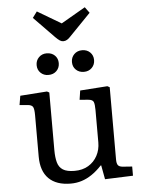

<svg xmlns="http://www.w3.org/2000/svg" viewBox="-64 -1040 831 1105"><g transform="rotate(-5 351.5 -488.0)"><path d="M300 14Q217 14 173 -29.5Q129 -73 129 -157V-396Q129 -432 122 -444Q115 -456 92 -458L45 -462L54 -515L209 -526L222 -519V-186Q222 -144 230 -115Q238 -86 261 -71.5Q284 -57 328 -57Q374 -57 407.5 -77Q441 -97 459.5 -131.5Q478 -166 478 -208V-396Q478 -428 472.5 -442Q467 -456 441 -458L392 -462L400 -515L558 -526L571 -519V-102Q571 -79 578 -69Q585 -59 605 -57L660 -53V0L498 6L483 -75H480Q451 -44 422 -24.5Q393 -5 363 4.5Q333 14 300 14ZM328 -806Q318 -806 308 -812.5Q298 -819 283 -834L165 -955L191 -990L328 -909L468 -990L493 -956L369 -828Q360 -818 350 -812Q340 -806 328 -806ZM431 -620Q403 -620 385 -637.5Q367 -655 367 -682Q367 -709 385 -727Q403 -745 431 -745Q459 -745 477 -727.5Q495 -710 495 -683Q495 -656 477 -638Q459 -620 431 -620ZM226 -620Q199 -620 181 -637.5Q163 -655 163 -682Q163 -709 181 -727Q199 -745 226 -745Q255 -745 273 -727.5Q291 -710 291 -683Q291 -656 273 -638Q255 -620 226 -620Z"/></g></svg>

Font: Literata Variable Black
Style: Regular
Weight: 900
Designer: Latin by Veronika Burian and Jose Scaglione. Greek by Irene Vlachou. Cyrillic by Vera Evstafieva.
Foundry: TypeTogether
Version: Version 3.021